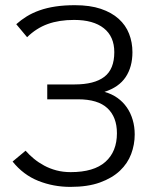

<svg xmlns="http://www.w3.org/2000/svg" viewBox="-20 -710 605 744"><path d="M79.1 -126Q93.3 -109.9 111.3 -95Q129.4 -80.1 151.1 -68.4Q172.9 -56.6 198.5 -49.8Q224.1 -43 253.9 -43Q343.8 -43 388.4 -82.8Q433.1 -122.6 433.1 -193.8Q433.1 -256.3 396.2 -290.8Q359.4 -325.2 282.2 -325.2H163.1V-382.8H269Q345.7 -382.8 384.3 -412.4Q422.9 -441.9 422.9 -507.8Q422.9 -568.4 382.3 -600.6Q341.8 -632.8 267.1 -632.8Q209 -632.8 165 -616.9Q121.1 -601.1 85 -565.9L43 -616.2Q61.5 -632.8 83.7 -646.5Q106 -660.2 133.5 -669.9Q161.1 -679.7 194.8 -684.8Q228.5 -689.9 270 -689.9Q328.6 -689.9 370.6 -675.8Q412.6 -661.6 439.9 -637Q467.3 -612.3 480.2 -579.1Q493.2 -545.9 493.2 -507.8Q493.2 -450.7 467 -411.4Q440.9 -372.1 384.8 -354Q413.1 -346.2 434.8 -330.8Q456.5 -315.4 471.4 -293.9Q486.3 -272.5 494.1 -245.8Q502 -219.2 502 -189Q502 -149.9 488.3 -113.3Q474.6 -76.7 444.6 -48.3Q414.6 -20 367.4 -2.9Q320.3 14.2 252.9 14.2Q187 14.2 128.7 -9Q70.3 -32.2 28.8 -84Z"/></svg>

Font: Clear Sans Light
Style: Regular
Weight: 300
Foundry: Intel Corporation
Version: Version 1.00